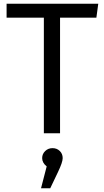

<svg xmlns="http://www.w3.org/2000/svg" viewBox="-20 -708 552 1020"><path d="M502 -688 492 -614H299V0H213V-614H15V-688ZM313 132Q313 154 288 206L247 292H198L228 176Q204 157 204 132Q204 110 220 94.5Q236 79 259 79Q282 79 297.5 94Q313 109 313 132Z"/></svg>

Font: FiraGO Book
Style: Regular
Weight: 350
Designer: bBox Type
Foundry: bBox Type GmbH
Version: Version 1.001;PS 001.001;hotconv 1.0.88;makeotf.lib2.5.64775